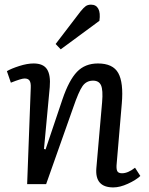

<svg xmlns="http://www.w3.org/2000/svg" viewBox="-20 -795 643 829"><path d="M328.1 -746.1Q341.3 -762.2 350.3 -768.6Q359.4 -774.9 373 -774.9Q395 -774.9 404.5 -757.1Q414.1 -739.3 409.2 -705.1L242.2 -582L220.2 -605ZM585.9 -35.2Q566.4 -17.1 532 -1.5Q497.6 14.2 469.2 14.2Q389.2 14.2 396 -68.8L420.9 -354Q425.3 -406.2 416.3 -426.5Q407.2 -446.8 381.8 -446.8Q353 -446.8 336.4 -423.3Q319.8 -399.9 295.9 -330.1L179.2 0H97.2L112.8 -416Q113.8 -437.5 107.7 -446.8Q101.6 -456.1 85.9 -456.1Q72.3 -456.1 26.9 -438L9.8 -487.8Q28.8 -499 63.2 -510Q97.7 -521 125 -521Q167 -521 183.1 -495.8Q199.2 -470.7 194.8 -418.9L169.9 -151.9L176.8 -149.9L250 -367.2Q277.8 -448.7 312.5 -484.9Q347.2 -521 402.8 -521Q467.8 -521 490.7 -479.5Q513.7 -438 505.9 -348.1L483.9 -89.8Q481.4 -66.4 486.1 -56.6Q490.7 -46.9 506.8 -46.9Q532.7 -46.9 563 -70.8Z"/></svg>

Font: Literata Book
Style: Italic
Weight: 400
Italic angle: -3°
Designer: Latin by Veronika Burian and Jose Scaglione. Greek by Irene Vlachou. Cyrillic by Vera Evstafieva
Foundry: TypeTogether
Version: Version 1.003;PS 001.003;hotconv 1.0.88;makeotf.lib2.5.64775